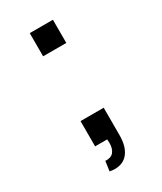

<svg xmlns="http://www.w3.org/2000/svg" viewBox="-171 -605 671 793"><g transform="rotate(-30 165.0 -209.0)"><path d="M110 -429.5V-540H220.5V-429.5ZM116.5 73Q143 75 155.8 59.8Q168.5 44.5 168.5 17Q168.5 12 167.5 0H110V-120.5H220.5V10Q220.5 63 198.2 92.5Q176 122 134 122Q124 122 110 119.5Z"/></g></svg>

Font: Manrope KiralyPet SmBd KiralyPet
Style: Regular
Weight: 600
Designer: Mikhail Sharanda
Foundry: Mikhail Sharanda
Version: Version 4.502